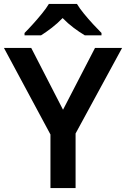

<svg xmlns="http://www.w3.org/2000/svg" viewBox="-20 -958 642 978"><path d="M301 -399 464 -714H602L365 -278V0H237V-273L0 -714H139ZM372 -938Q385 -916 407.5 -888.5Q430 -861 454 -835Q478 -809 497 -790V-778H412Q385 -794 355 -816.5Q325 -839 299 -866Q273 -839 244.5 -817Q216 -795 189 -778H105V-790Q124 -809 147.5 -835Q171 -861 193.5 -888.5Q216 -916 229 -938Z"/></svg>

Font: Noto Sans Bassa Vah SemiBold
Style: Regular
Weight: 600
Designer: Monotype Design Team
Foundry: Monotype Imaging Inc.
Version: Version 2.002; ttfautohint (v1.8.4.7-5d5b)